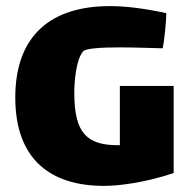

<svg xmlns="http://www.w3.org/2000/svg" viewBox="-20 -597 623 628"><path d="M372 -316V-122H368C267 -122 223 -158 223 -293C223 -328 228 -401 252 -429C260 -439 312 -442 373 -442C419 -442 471 -440 512 -439C517 -460 524 -528 524 -554C449 -570 391 -577 339 -577C149 -577 30 -483 30 -278C30 -75 146 11 320 11C365 11 449 2 548 -31V-316Z"/></svg>

Font: FilmFarsi Display
Style: Regular
Weight: 400
Designer: Borna Izadpanah
Foundry: Borna Izadpanah
Version: Version 1.000;PS 001.000;hotconv 1.0.88;makeotf.lib2.5.64775